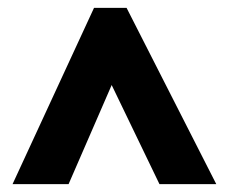

<svg xmlns="http://www.w3.org/2000/svg" viewBox="-20 -827 584 490"><path d="M12 -357 220 -807H303L532 -357H387L265 -610L155 -357Z"/></svg>

Font: Noto Sans Telugu UI SemiCondensed Black
Style: Regular
Weight: 900
Width: 4
Designer: Jelle Bosma - Monotype Design Team
Foundry: Monotype Imaging Inc.
Version: Version 2.005; ttfautohint (v1.8.4.7-5d5b)